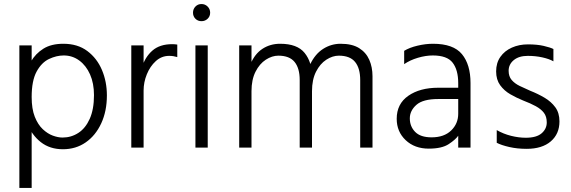

<svg xmlns="http://www.w3.org/2000/svg" viewBox="-20 -732 2829 952"><path d="M76 200V-507H137V200ZM137 -251Q137 -192 152.5 -153Q168 -114 192 -91.5Q216 -69 242 -59.5Q268 -50 290 -50Q333 -50 368.5 -73Q404 -96 425 -143Q446 -190 446 -260Q446 -319 426.5 -363Q407 -407 373 -432Q339 -457 296 -457Q260 -457 223 -439.5Q186 -422 161.5 -377Q137 -332 137 -251ZM91 -251Q91 -294 100.5 -340Q110 -386 133 -426Q156 -466 195 -490.5Q234 -515 294 -515Q365 -515 413 -479Q461 -443 485.5 -385Q510 -327 510 -259Q510 -181 482 -120.5Q454 -60 405 -26Q356 8 292 8Q227 8 182 -27.5Q137 -63 114 -122Q91 -181 91 -251Z M631 0V-507H692V0ZM859 -511V-449Q849 -452 839.5 -453.5Q830 -455 819 -455Q781 -455 752.5 -429Q724 -403 708 -363.5Q692 -324 692 -283L665 -280Q667 -343 683 -396Q699 -449 735.5 -481Q772 -513 834 -513Q840 -513 846 -512.5Q852 -512 859 -511Z M949 0V-507H1010V0ZM937 -669Q937 -687 949 -699.5Q961 -712 979 -712Q997 -712 1009.5 -699.5Q1022 -687 1022 -669Q1022 -651 1009.5 -639Q997 -627 979 -627Q961 -627 949 -639Q937 -651 937 -669Z M1166 0V-507H1227V0ZM1466 0V-335Q1466 -394 1440.5 -425Q1415 -456 1360 -456Q1329 -456 1298 -436Q1267 -416 1247 -376.5Q1227 -337 1227 -280H1200Q1200 -361 1221.5 -413Q1243 -465 1281.5 -490Q1320 -515 1369 -515Q1454 -515 1490.5 -469.5Q1527 -424 1527 -354V0ZM1766 0V-335Q1766 -394 1740.5 -425Q1715 -456 1660 -456Q1629 -456 1598 -436Q1567 -416 1547 -376.5Q1527 -337 1527 -280H1493Q1493 -360 1517.5 -412Q1542 -464 1582 -489.5Q1622 -515 1669 -515Q1726 -515 1760.5 -493.5Q1795 -472 1811 -435.5Q1827 -399 1827 -354V0Z M2252 -168V-320Q2252 -385 2224.5 -421Q2197 -457 2126 -457Q2091 -457 2052 -445.5Q2013 -434 1984 -414V-480Q2010 -496 2050 -505.5Q2090 -515 2127 -515Q2228 -515 2270.5 -463.5Q2313 -412 2313 -320V0H2252V-59Q2239 -40 2205 -17.5Q2171 5 2106 5Q2036 5 1991.5 -37Q1947 -79 1947 -143Q1947 -217 2004.5 -257Q2062 -297 2153 -297H2264V-241H2153Q2077 -241 2044.5 -212Q2012 -183 2012 -145Q2012 -105 2038.5 -78Q2065 -51 2120 -51Q2182 -51 2217 -85Q2252 -119 2252 -168Z M2724 -489V-428Q2703 -440 2669 -447.5Q2635 -455 2597 -455Q2553 -455 2527.5 -434Q2502 -413 2502 -381Q2502 -353 2517 -335.5Q2532 -318 2556.5 -306Q2581 -294 2609 -282Q2647 -267 2680 -247.5Q2713 -228 2733.5 -200Q2754 -172 2754 -130Q2754 -68 2711 -31Q2668 6 2591 6Q2545 6 2505.5 -3Q2466 -12 2443 -24V-87Q2476 -68 2514 -58.5Q2552 -49 2587 -49Q2640 -49 2665.5 -71Q2691 -93 2691 -125Q2691 -154 2677 -172.5Q2663 -191 2636.5 -205.5Q2610 -220 2573 -234Q2541 -247 2510.5 -264.5Q2480 -282 2460 -309.5Q2440 -337 2440 -378Q2440 -420 2461 -450Q2482 -480 2518 -496Q2554 -512 2598 -512Q2643 -512 2675.5 -504.5Q2708 -497 2724 -489Z"/></svg>

Font: Hind Variable Light
Style: Regular
Weight: 300
Designer: Manushi Parikh, Satya Rajpurohit
Foundry: Indian Type Foundry
Version: Version 3.000